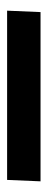

<svg xmlns="http://www.w3.org/2000/svg" viewBox="183 -171 134 540"><g transform="rotate(90 250.0 99.0)"><path d="M490 52 486 146H10L14 52Z"/></g></svg>

Font: Kilde Sans Black
Style: Regular
Weight: 900
Italic angle: -3°
Designer: Paul D. Hunt
Foundry: Adobe Systems Incorporated
Version: Version 1.050;PS Version 1.000;hotconv 1.0.70;makeotf.lib2.5